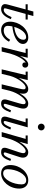

<svg xmlns="http://www.w3.org/2000/svg" viewBox="1273 -2073 810 3396"><g transform="rotate(90 1678.0 -375.0)"><path d="M319 -163 283 -174C245 -83 198.5 -36 157.5 -36C137 -36 126.5 -44 126.5 -55C126.5 -64 129 -73.5 131 -80.5L225.5 -423H326V-460H236L263.5 -560H183.5L156.5 -460H56V-423H146.5L61.5 -110C56 -90 52.5 -68.5 52.5 -58C52.5 -23.5 79 10 141 10C219.5 10 276 -53 319 -163Z M437.5 -107C437.5 -132 441 -160.5 447 -189C596.5 -201 757.5 -269 757.5 -377C757.5 -429.5 716 -470 644 -470C483.5 -470 363.5 -303.5 363.5 -150C363.5 -55 415.5 10 511.5 10C608 10 678.5 -53 717.5 -129L684.5 -149C641.5 -78.5 589.5 -36 519 -36C472.5 -36 437.5 -58 437.5 -107ZM637 -432.5C668 -432.5 683.5 -412.5 683.5 -383.5C683.5 -289 582 -235 455.5 -222C486.5 -328 554.5 -432.5 637 -432.5Z M917.5 -423.5 812.5 0H891.5L927 -147.5C955 -250 1021.5 -390.5 1089.5 -426C1086 -419.5 1084.5 -411.5 1084.5 -403.5C1084.5 -378.5 1105 -365 1130 -365C1158 -365 1176.5 -387 1176.5 -416C1176.5 -448 1154.5 -469.5 1119 -469.5C1064.5 -469.5 1011 -406.5 969 -324.5L1001.5 -460H842.5V-423.5Z M1551 0 1586.5 -145.5C1627 -294 1729 -423.5 1785.5 -423.5C1831.5 -423.5 1830 -386 1807.5 -308L1744.5 -92C1741.5 -82 1738 -68.5 1738 -54C1738 -16 1758.5 10 1811.5 10C1885 10 1924 -38 1967 -153L1931.5 -165C1893.5 -74 1865.5 -35.5 1836 -35.5C1823.5 -35.5 1816 -44.5 1816 -55C1816 -60 1817.5 -67 1819 -73L1890.5 -319.5C1914 -400.5 1900.5 -469.5 1811 -469.5C1741.5 -469.5 1677 -402 1628.5 -315L1629.5 -319.5C1649.5 -400.5 1635 -469.5 1553.5 -469.5C1481.5 -469.5 1411 -396 1359 -303.5L1396.5 -460H1246.5V-423.5H1307.5L1206.5 0H1286.5L1321.5 -146.5C1362.5 -294.5 1468 -423.5 1524.5 -423.5C1570.5 -423.5 1565.5 -387 1546.5 -308L1471.5 0Z M2167 -700C2167 -667 2193.5 -639.5 2226.5 -639.5C2259.5 -639.5 2287 -667 2287 -700C2287 -733 2259.5 -760 2226.5 -760C2193.5 -760 2167 -733 2167 -700ZM2271.5 -153 2236 -165C2197.5 -74 2171.5 -35.5 2141 -35.5C2126 -35.5 2120.5 -45 2120.5 -56.5C2120.5 -61 2121 -67 2122.5 -72.5L2232 -460H2075.5V-423.5H2143.5L2046.5 -85C2043.5 -74 2042 -63 2042 -53C2042 -15 2064 10 2116 10C2189.5 10 2228 -38 2271.5 -153Z M2437 -423.5 2316 0H2398.5L2438 -140.5C2483.5 -291 2591 -423.5 2648 -423.5C2694 -423.5 2699 -385 2673 -308L2600.5 -92C2597.5 -83 2593.5 -64 2593.5 -51.5C2593.5 -8.5 2619.5 10 2671.5 10C2745 10 2784 -38 2827 -153L2791.5 -165C2753.5 -74 2729 -36 2695 -36C2682.5 -36 2676 -44.5 2676 -55C2676 -60 2677 -67 2679 -73L2759 -319.5C2785 -399.5 2758 -469.5 2671.5 -469.5C2606.5 -469.5 2539 -400 2486.5 -311L2528.5 -460H2376V-423.5Z M3047.5 10C3188.5 10 3315.5 -135 3315.5 -310C3315.5 -400 3268 -470 3167 -470C3026 -470 2899 -324.5 2899 -149.5C2899 -59.5 2946.5 10 3047.5 10ZM3047.5 -26C2996.5 -26 2973 -57 2973 -106C2973 -255 3058 -433.5 3167 -433.5C3218 -433.5 3241.5 -402.5 3241.5 -353.5C3241.5 -204.5 3156.5 -26 3047.5 -26Z"/></g></svg>

Font: Bodoni* 06pt
Style: Italic
Weight: 400
Italic angle: -13°
Version: Version 2.3